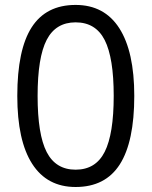

<svg xmlns="http://www.w3.org/2000/svg" viewBox="-20 -745 612 775"><path d="M522 -357.9Q522 -172.9 463.6 -81.5Q405.3 9.8 285.2 9.8Q169.9 9.8 109.9 -83.7Q49.8 -177.2 49.8 -357.9Q49.8 -544.4 107.9 -634.8Q166 -725.1 285.2 -725.1Q401.4 -725.1 461.7 -630.9Q522 -536.6 522 -357.9ZM131.8 -357.9Q131.8 -202.1 168.5 -131.1Q205.1 -60.1 285.2 -60.1Q366.2 -60.1 402.6 -132.1Q439 -204.1 439 -357.9Q439 -511.7 402.6 -583.3Q366.2 -654.8 285.2 -654.8Q205.1 -654.8 168.5 -584.2Q131.8 -513.7 131.8 -357.9Z"/></svg>

Font: f0_4961  
Style: Regular
Weight: 400
Foundry: Ascender Corporation
Version: Version 1.10